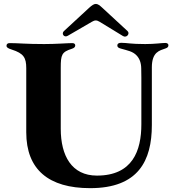

<svg xmlns="http://www.w3.org/2000/svg" viewBox="-20 -954 915 988"><path d="M443.9 14.2C691.8 14.2 761.4 -127.1 761.4 -310.4V-608C761.7 -687.5 801.8 -693.9 831 -704.5C839.1 -707.4 846.6 -710.9 846.6 -720.2C846.6 -730.1 839.1 -733 830.3 -733C811.8 -733 777.7 -727.3 727.3 -727.3C649.9 -727.3 634.2 -733.7 603.7 -733.7C592.3 -733.7 583.8 -730.1 583.8 -719.5C583.8 -710.6 590.9 -707 602.3 -703.8C636.4 -693.9 663.7 -690 683.9 -667.6C697.8 -652.3 706.3 -631.4 706.7 -602.3L707.4 -554.3V-314.6C707.4 -179 662.6 -50.4 478.7 -50.4C348.7 -50.4 292.6 -152.7 292.6 -291.2V-605.1C292.6 -672.6 297.6 -686.4 350.1 -703.1C361.5 -706.7 367.2 -712.4 367.2 -720.2C367.2 -727.3 362.2 -732.2 352.3 -732.2C327.4 -732.2 269.2 -727.3 207.4 -727.3C112.9 -727.3 75.3 -732.2 29.8 -732.2C18.5 -732.2 13.5 -726.6 13.5 -718.8C13.5 -710.2 20.2 -705.3 40.5 -698.9C101.6 -679.3 115.1 -657.3 115.1 -603V-273.4C115.1 -81 230.8 14.2 443.9 14.2ZM308.9 -794C294.7 -780.9 309.3 -758.5 328.8 -769.9L453.5 -842.3C468 -850.9 478 -850.9 492.5 -842L612.9 -768.5C631.7 -757.1 650.2 -781.2 636.4 -794L507.1 -913.4C479.4 -939.3 469.1 -941.8 438.2 -913.4Z"/></svg>

Font: Margiela Serif
Style: Bold
Weight: 700
Designer: Andreas Faust, Stefan Endress
Version: Version 1.002;FEAKit 1.0